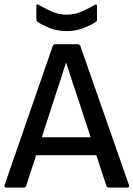

<svg xmlns="http://www.w3.org/2000/svg" viewBox="-21 -857 609 877"><path d="M9 0Q-3 0 0 -12L220 -647Q223 -655 232 -655H333Q343 -655 346 -647L568 -12Q571 0 559 0H478Q468 0 465 -8L419 -148H144L99 -9Q96 0 87 0ZM241 -449 170 -230H393L322 -447Q311 -477 301.5 -508Q292 -539 281 -570H280Q271 -540 261 -509.5Q251 -479 241 -449ZM284 -715Q238 -715 201 -731Q164 -747 151 -757Q145 -761 145 -769V-827Q145 -842 157 -834Q176 -823 210.5 -806.5Q245 -790 284 -790Q322 -790 357 -806.5Q392 -823 411 -834Q422 -842 422 -827V-769Q422 -761 417 -757Q403 -747 366 -731Q329 -715 284 -715Z"/></svg>

Font: Sofia Sans Medium
Style: Regular
Weight: 500
Designer: Botio Nikoltchev, Ani Petrova
Foundry: lettersoup
Version: Version 4.101; ttfautohint (v1.8.4.7-5d5b)